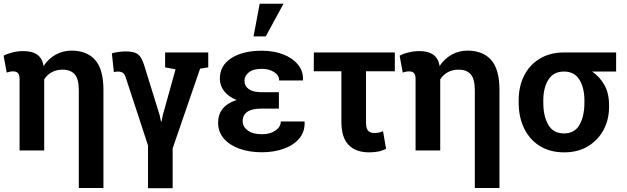

<svg xmlns="http://www.w3.org/2000/svg" viewBox="-21 -811 3382 1035"><path d="M403.8 202.6V-324.7Q403.8 -384.3 382.1 -409.9Q360.4 -435.5 316.4 -435.5Q283.7 -435.5 258.5 -421.9Q233.4 -408.2 217.3 -383.8V0H84.5V-384.8Q84.5 -407.7 75.7 -417Q66.9 -426.3 49.8 -426.3Q40.5 -426.3 33.2 -424.6Q25.9 -422.9 15.1 -419.9L-1.5 -510.7Q18.1 -521.5 46.9 -528.6Q75.7 -535.6 104.5 -535.6Q195.8 -535.6 211.4 -466.8Q211.9 -463.9 212.6 -460.7Q213.4 -457.5 213.9 -455.1Q240.2 -494.6 279.1 -516.4Q317.9 -538.1 365.2 -538.1Q446.8 -538.1 491.7 -488Q536.6 -438 536.6 -325.7V202.6Z M776.9 203.6V-26.9L657.2 -392.1Q651.4 -411.1 641.6 -418.2Q631.8 -425.3 613.3 -425.3Q606.9 -425.3 592.8 -422.9L582 -523.4Q597.7 -528.3 617.4 -531Q637.2 -533.7 654.3 -533.7Q686.5 -533.7 705.3 -527.3Q724.1 -521 735.6 -504.6Q747.1 -488.3 756.8 -457.5L840.3 -188L846.7 -155.8H849.6L856 -188L925.3 -437.5L869.1 -447.8V-528.3H1101.6V-447.8L1057.6 -440.9L909.7 -11.2V203.6Z M1391.1 9.8Q1322.3 9.8 1269 -9.5Q1215.8 -28.8 1185.3 -64.5Q1154.8 -100.1 1154.8 -149.4Q1154.8 -239.3 1254.4 -272Q1211.4 -289.1 1187.7 -319.1Q1164.1 -349.1 1164.1 -386.7Q1164.1 -458 1226.3 -497.8Q1288.6 -537.6 1390.1 -537.6Q1455.1 -537.6 1505.9 -517.8Q1556.6 -498 1585.4 -462.6Q1614.3 -427.2 1612.3 -380.4L1611.3 -377.4H1483.9Q1483.9 -405.3 1456.5 -422.6Q1429.2 -439.9 1390.1 -439.9Q1343.8 -439.9 1320.3 -420.9Q1296.9 -401.9 1296.9 -376Q1296.9 -347.2 1320.1 -330.6Q1343.3 -314 1388.7 -314H1482.4V-225.6H1388.7Q1287.1 -225.6 1287.1 -157.2Q1287.1 -127.9 1314.5 -107.7Q1341.8 -87.4 1391.1 -87.4Q1435.5 -87.4 1464.1 -107.4Q1492.7 -127.4 1492.7 -156.2H1620.1L1621.1 -153.3Q1623 -100.6 1592 -64.2Q1561 -27.8 1508.1 -9Q1455.1 9.8 1391.1 9.8ZM1345.7 -614.7 1378.9 -791H1507.3L1411.6 -614.7Z M1969.2 10.3Q1896.5 10.3 1857.9 -30Q1819.3 -70.3 1819.3 -154.3V-426.8H1670.4L1670.9 -528.3H2107.4V-426.8H1952.1V-151.4Q1952.1 -118.7 1963.6 -106.2Q1975.1 -93.8 1998.5 -93.8Q2019.5 -93.8 2043.9 -103.5L2060.1 -8.8Q2039.1 2 2016.6 6.1Q1994.1 10.3 1969.2 10.3Z M2538.6 202.6V-324.7Q2538.6 -384.3 2516.8 -409.9Q2495.1 -435.5 2451.2 -435.5Q2418.5 -435.5 2393.3 -421.9Q2368.2 -408.2 2352.1 -383.8V0H2219.2V-384.8Q2219.2 -407.7 2210.4 -417Q2201.7 -426.3 2184.6 -426.3Q2175.3 -426.3 2168 -424.6Q2160.6 -422.9 2149.9 -419.9L2133.3 -510.7Q2152.8 -521.5 2181.6 -528.6Q2210.4 -535.6 2239.3 -535.6Q2330.6 -535.6 2346.2 -466.8Q2346.7 -463.9 2347.4 -460.7Q2348.1 -457.5 2348.6 -455.1Q2375 -494.6 2413.8 -516.4Q2452.6 -538.1 2500 -538.1Q2581.5 -538.1 2626.5 -488Q2671.4 -438 2671.4 -325.7V202.6Z M3021 10.3Q2943.8 10.3 2888.9 -23.9Q2834 -58.1 2804.4 -118.9Q2774.9 -179.7 2774.9 -258.8V-269Q2774.9 -345.2 2804.4 -403.6Q2834 -461.9 2889.2 -495.1Q2944.3 -528.3 3021 -528.3H3300.3V-425.3H3170.9Q3211.9 -397.5 3237.1 -352.8Q3262.2 -308.1 3262.2 -244.6V-234.4Q3262.2 -166.5 3232.7 -111.1Q3203.1 -55.7 3148.9 -22.7Q3094.7 10.3 3021 10.3ZM3019.5 -91.8Q3076.2 -91.8 3102.8 -137.9Q3129.4 -184.1 3129.4 -258.8V-269Q3129.4 -337.4 3102.5 -381.3Q3075.7 -425.3 3019 -425.3Q2962.4 -425.3 2935.1 -381.3Q2907.7 -337.4 2907.7 -269V-258.8Q2907.7 -184.1 2934.8 -137.9Q2961.9 -91.8 3019.5 -91.8Z"/></svg>

Font: Roboto Slab SemiBold
Style: Regular
Weight: 600
Designer: Google
Version: Version 2.001; ttfautohint (v1.8.3)